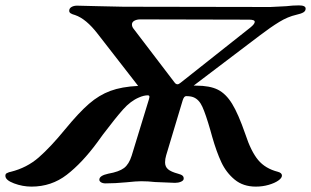

<svg xmlns="http://www.w3.org/2000/svg" viewBox="-90 -675 1155 713"><path d="M1045 -643Q1045 -634 1036.5 -629Q1028 -624 1010 -620Q979 -613 947 -593.5Q915 -574 873 -542L629 -357H638Q689 -357 719 -342Q749 -327 772 -289.5Q795 -252 821 -177Q842 -113 868.5 -81Q895 -49 942 -37Q957 -33 957 -23Q957 -14 943.5 -4.5Q930 5 907.5 11.5Q885 18 860 18Q813 18 781.5 -8Q750 -34 732 -72.5Q714 -111 698 -167L691 -192Q674 -251 661.5 -278.5Q649 -306 628 -314Q618 -318 601 -318Q593 -318 588 -301L527 -98Q523 -85 523 -72Q523 -56 534 -46.5Q545 -37 571 -30Q583 -27 588 -22.5Q593 -18 592 -10Q591 -4 581.5 0Q572 4 560 4Q549 4 486 1Q460 -2 434 -2Q417 -2 379 2Q337 6 302 6Q291 6 284.5 1.5Q278 -3 279 -9Q280 -23 312 -30Q352 -37 370.5 -51Q389 -65 399 -97L463 -306L465 -315Q465 -321 459 -321Q444 -321 426 -313Q395 -300 367 -268.5Q339 -237 292 -175L271 -146Q215 -70 158 -26Q101 18 27 18Q-6 18 -38 6Q-70 -6 -70 -22Q-70 -29 -65.5 -31.5Q-61 -34 -56.5 -35.5Q-52 -37 -50 -37Q10 -52 54 -90.5Q98 -129 152 -195Q203 -257 240.5 -289.5Q278 -322 320 -337.5Q362 -353 423 -356L273 -549Q230 -605 189 -619Q178 -622 172.5 -625.5Q167 -629 167 -635Q167 -644 175.5 -649Q184 -654 196 -654L277 -652L369 -650L914 -649Q922 -649 973 -652Q997 -655 1020 -655Q1045 -655 1045 -643ZM856 -594Q856 -602 835 -602L431 -603Q418 -603 409 -598Q400 -593 400 -584Q400 -575 407 -567L558 -369Q563 -362 569 -362Q574 -362 581 -368L840 -573Q856 -586 856 -594Z"/></svg>

Font: EB Garamond SemiBold
Style: Italic
Weight: 600
Italic angle: -17.2°
Designer: Georg Duffner and Octavio Pardo
Foundry: Georg Duffner
Version: Version 1.000